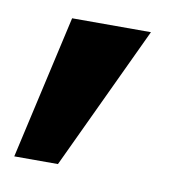

<svg xmlns="http://www.w3.org/2000/svg" viewBox="-45 -178 335 355"><g transform="rotate(10 123.0 -1.0)"><path d="M212 -136 85 134H3L64 -136Z"/></g></svg>

Font: Puffins on Iceburgs(2)
Style: on-Iceburgs-Bold
Weight: 700
Version: Version 1.0